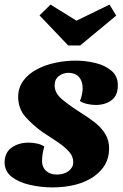

<svg xmlns="http://www.w3.org/2000/svg" viewBox="-34 -794 535 836"><path d="M196 22Q145 22 96.5 11Q48 0 17 -24Q-14 -48 -14 -88Q-13 -131 17.5 -152Q48 -173 91 -173Q108 -173 127 -169Q146 -165 159 -156Q149 -124 149 -90Q150 -65 167 -49.5Q184 -34 214 -34Q245 -34 265 -49.5Q285 -65 285 -88Q285 -114 265 -135.5Q245 -157 214 -177.5Q183 -198 151 -219Q109 -249 77 -285Q45 -321 45 -374Q46 -413 67.5 -442.5Q89 -472 125.5 -491.5Q162 -511 206 -520.5Q250 -530 295 -530Q339 -530 382 -519.5Q425 -509 452.5 -485Q480 -461 479 -421Q479 -378 451.5 -357.5Q424 -337 383 -337Q366 -337 347 -341Q328 -345 314 -354Q325 -380 326 -409Q326 -440 310.5 -458Q295 -476 265 -477Q241 -477 222.5 -463Q204 -449 204 -423Q203 -389 237.5 -360.5Q272 -332 315 -305Q349 -284 378 -261.5Q407 -239 424.5 -210.5Q442 -182 441 -144Q440 -71 374 -25Q308 21 196 22ZM263 -596 138 -727 186 -774 299 -704 443 -774 472 -726 315 -596Z"/></svg>

Font: Sansita Swashed
Style: Bold
Weight: 700
Designer: Pablo Cosgaya
Foundry: Omnibus-Type
Version: Version 1.003; ttfautohint (v1.8.3)